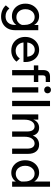

<svg xmlns="http://www.w3.org/2000/svg" viewBox="1310 -2088 988 3649"><g transform="rotate(90 1804.5 -264.0)"><path d="M554 -51Q554 26 521 85Q488 144 430 177Q372 210 296 210Q232 210 176 186.5Q120 163 82 120L141 52Q199 125 292 125Q366 125 410 78Q454 31 454 -48V-79Q429 -41 386 -18.5Q343 4 287 4Q220 4 166 -29Q112 -62 81 -120Q50 -178 50 -253Q50 -328 81.5 -386.5Q113 -445 166.5 -479Q220 -513 286 -513Q344 -513 387.5 -487.5Q431 -462 455 -418V-497H554ZM155 -253Q155 -177 197.5 -129Q240 -81 308 -81Q359 -81 398.5 -110.5Q438 -140 454 -187V-239Q454 -295 435 -337.5Q416 -380 382.5 -404Q349 -428 305 -428Q261 -428 227 -405.5Q193 -383 174 -343.5Q155 -304 155 -253Z M1093 -146 1152 -83Q1113 -34 1059.5 -9Q1006 16 943 16Q865 16 806.5 -18Q748 -52 715 -112Q682 -172 682 -248Q682 -324 714 -384Q746 -444 802 -478.5Q858 -513 928 -513Q996 -513 1048 -479.5Q1100 -446 1129.5 -387Q1159 -328 1159 -252V-216H787Q796 -148 838 -107.5Q880 -67 948 -67Q1038 -67 1093 -146ZM927 -430Q871 -430 833.5 -391.5Q796 -353 788 -288H1058Q1052 -354 1017.5 -392Q983 -430 927 -430Z M1412 0H1312V-413H1224V-497H1312V-591Q1312 -720 1435 -720H1539V-639H1465Q1437 -639 1424.5 -625.5Q1412 -612 1412 -581V-497H1539V-413H1412Z M1754 -673Q1754 -645 1735.5 -627Q1717 -609 1689 -609Q1661 -609 1642 -627Q1623 -645 1623 -673Q1623 -702 1642 -720Q1661 -738 1689 -738Q1717 -738 1735.5 -720Q1754 -702 1754 -673ZM1739 0H1639V-497H1739Z M1997 0H1897V-720H1997Z M2905 0H2805V-289Q2805 -355 2779 -391Q2753 -427 2707 -427Q2650 -427 2614.5 -376Q2579 -325 2579 -233V0H2479V-289Q2479 -355 2454 -391Q2429 -427 2382 -427Q2325 -427 2290 -376Q2255 -325 2255 -233V0H2155V-497H2254V-403Q2274 -458 2315 -485.5Q2356 -513 2408 -513Q2524 -513 2558 -393Q2579 -454 2625.5 -483.5Q2672 -513 2729 -513Q2812 -513 2858.5 -457Q2905 -401 2905 -297Z M3431 0V-72Q3406 -32 3362.5 -8Q3319 16 3263 16Q3196 16 3142.5 -17.5Q3089 -51 3057.5 -111Q3026 -171 3026 -248Q3026 -325 3057.5 -385Q3089 -445 3142.5 -479Q3196 -513 3262 -513Q3318 -513 3361.5 -487.5Q3405 -462 3430 -420V-720H3530V0ZM3131 -248Q3131 -196 3150.5 -155.5Q3170 -115 3204.5 -92Q3239 -69 3284 -69Q3335 -69 3374.5 -98.5Q3414 -128 3430 -175V-239Q3430 -323 3388.5 -375Q3347 -427 3281 -427Q3237 -427 3203 -404Q3169 -381 3150 -341Q3131 -301 3131 -248Z"/></g></svg>

Font: Wix Madefor Text Medium
Style: Regular
Weight: 500
Designer: Dalton Maag Ltd
Foundry: Dalton Maag Ltd
Version: Version 3.100